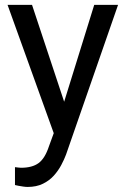

<svg xmlns="http://www.w3.org/2000/svg" viewBox="-20 -548 513 782"><path d="M363.8 -528.3H460.9L249 81.5Q241.7 101.1 229.7 123.8Q217.8 146.5 199.5 167Q181.2 187.5 154.8 200.4Q128.4 213.4 92.3 213.4Q85 213.4 74.7 211.9Q64.5 210.4 55.2 208.7Q45.9 207 41 205.6V132.8Q44.9 133.3 53.5 134.3Q62 135.3 65.4 135.3Q111.3 135.3 137.2 116.2Q163.1 97.2 179.2 48.3L216.8 -54.7ZM246.6 -117.7 270 -22.5 204.6 10.3 10.7 -528.3H110.4Z"/></svg>

Font: Heebo
Style: Regular
Weight: 400
Designer: Oded Ezer
Foundry: Ezer Type House
Version: Version 3.100